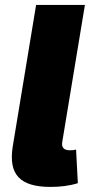

<svg xmlns="http://www.w3.org/2000/svg" viewBox="-20 -747 370 771"><path d="M31.2 -159.1 125 -727.3H321L230.1 -177.6Q223.7 -143.5 261.4 -143.5Q274.9 -143.5 285.5 -146.3L292.6 -11.4Q266 -3.2 238.5 0.2Q210.9 3.6 182.9 3.6Q136.7 3.6 104.8 -6Q72.8 -15.6 54.2 -35.5Q35.5 -55.4 30 -86.1Q24.5 -116.8 31.2 -159.1Z"/></svg>

Font: Inter P Black
Style: Italic
Weight: 900
Italic angle: -9.40001°
Designer: Rasmus Andersson
Foundry: rsms
Version: Version 3.018;git-588b23468